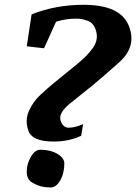

<svg xmlns="http://www.w3.org/2000/svg" viewBox="-20 -783 578 813"><path d="M150.9 -148.9Q193.8 -148.9 223.1 -131.3Q252.4 -113.8 252.4 -91.3Q252.4 -49.3 235.1 -19.3Q217.8 10.7 194.8 10.7Q171.9 10.7 153.8 6.1Q135.7 1.5 114.5 -11.2Q93.3 -23.9 93.3 -56.6Q93.3 -88.9 110.6 -118.9Q127.9 -148.9 150.9 -148.9ZM207 -183.6Q117.2 -183.6 100.8 -228.3Q84.5 -272.9 102.5 -313.2Q120.6 -353.5 151.9 -382.3Q183.1 -411.1 211.4 -434.1L312 -516.1Q352.5 -549.8 374.5 -581.8Q396.5 -613.8 387.5 -649.2Q378.4 -684.6 353 -694.3Q327.6 -704.1 305.2 -704.1Q256.8 -704.1 217.3 -690.9L166.5 -578.6L93.3 -586.9L113.8 -722.2Q215.8 -762.7 333.5 -762.7Q488.8 -762.7 524.9 -675Q561 -587.4 485.1 -519.5Q409.2 -451.7 367.7 -418L278.8 -346.7Q227.1 -305.7 236.3 -273.9Q245.6 -242.2 271.2 -242.2Q296.9 -242.2 332 -257.3L323.7 -208Q271.5 -183.6 207 -183.6Z"/></svg>

Font: NoticiaText-BoldItalic
Style: Bold Italic
Weight: 700
Italic angle: -8°
Designer: JM Sole
Foundry: JM Sole
Version: Version 1.003